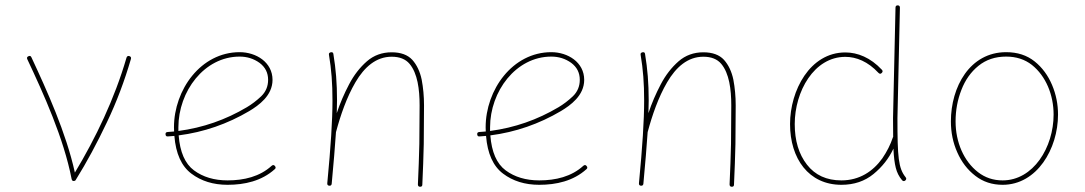

<svg xmlns="http://www.w3.org/2000/svg" viewBox="-20 -693 4075 721"><path d="M86.9 -481.9C81.5 -479.5 80.1 -476.1 82.5 -470.7C143.6 -340.8 219.2 -174.3 249 -20.5C250.5 -14.2 253.9 -12.2 259.8 -13.7C262.2 -14.2 263.7 -15.6 264.6 -17.6C306.2 -84.5 344.7 -156.2 381.3 -233.4C418 -310.1 447.8 -389.6 471.7 -471.7C473.1 -477.1 471.2 -480.5 465.8 -482.4C460.4 -483.9 457 -481.9 455.1 -476.6C410.2 -321.8 338.9 -173.8 261.2 -44.9C228 -195.3 156.2 -353 98.1 -477.5C95.7 -482.9 92.3 -484.4 86.9 -481.9Z M1011.7 -57.6C1016.1 -61 1016.1 -65.4 1012.2 -69.8C1008.8 -74.2 1004.4 -74.2 1000 -70.3C955.6 -29.8 896.5 -15.6 834.5 -15.6C784.2 -15.6 742.2 -28.3 708.5 -53.2C674.8 -78.1 655.8 -122.1 650.9 -184.6C745.6 -196.8 834 -227.5 916 -275.9C951.7 -297.4 1003.4 -334 1003.4 -393.1C1003.4 -459.5 941.4 -497.1 879.9 -497.1C734.4 -497.1 633.3 -356 633.3 -214.8C633.3 -209.5 633.3 -204.6 633.8 -199.2C625.5 -198.7 617.7 -197.8 609.4 -197.3C603.5 -196.8 601.1 -193.8 601.6 -188.5C602.1 -182.6 605 -180.2 610.4 -180.7C618.7 -181.2 626.5 -182.1 634.8 -182.6C640.1 -116.2 661.6 -68.8 698.7 -41C735.4 -13.2 780.8 1 834.5 1C898.4 1 962.4 -13.2 1011.7 -57.6ZM879.9 -480.5C907.7 -480.5 932.6 -472.7 954.6 -457C976.1 -440.9 986.8 -419.9 986.8 -393.1C986.8 -368.7 978 -348.1 960.9 -331.5C943.4 -314.9 925.3 -301.3 907.2 -290.5C827.6 -243.2 742.2 -213.4 649.9 -201.2V-214.8C649.9 -349.6 746.6 -480.5 879.9 -480.5Z M1209 -4.9C1208.5 0.5 1210.9 3.9 1216.3 4.4C1221.7 4.9 1225.1 2.4 1225.6 -2.9C1232.9 -79.1 1237.8 -142.6 1241.7 -197.3L1242.2 -198.7C1258.3 -258.8 1281.7 -327.6 1314.9 -384.3C1348.1 -440.9 1392.1 -480 1450.7 -480C1480.5 -480 1502.9 -471.2 1518.1 -453.1C1547.9 -417.5 1555.7 -357.9 1555.7 -297.4C1555.7 -248 1555.2 -199.7 1554.7 -152.8C1553.7 -105.5 1551.8 -54.7 1549.3 -0.5C1549.3 5.4 1552.2 8.3 1557.6 8.3C1563 8.3 1565.9 5.9 1565.9 0.5C1568.4 -53.7 1570.3 -105 1571.3 -152.3C1571.8 -199.7 1572.3 -248 1572.3 -297.4C1572.3 -331.1 1569.3 -363.3 1563.5 -394C1557.1 -424.3 1545.4 -449.2 1528.3 -468.3C1510.7 -487.3 1484.9 -496.6 1450.7 -496.6C1415 -496.6 1383.8 -485.4 1357.9 -462.9C1331.5 -439.9 1309.1 -411.1 1291 -376.5C1272.5 -341.3 1256.8 -305.2 1244.6 -268.1C1245.1 -284.7 1245.6 -300.8 1245.6 -315.9C1245.6 -380.9 1241.2 -434.1 1231.9 -490.2C1231.4 -495.6 1228 -498 1221.7 -496.6C1216.3 -495.1 1214.4 -492.2 1215.3 -487.3C1224.6 -432.1 1228.5 -380.4 1228.5 -315.9C1228.5 -239.3 1222.2 -144 1209 -4.9Z M2182.1 -57.6C2186.5 -61 2186.5 -65.4 2182.6 -69.8C2179.2 -74.2 2174.8 -74.2 2170.4 -70.3C2126 -29.8 2066.9 -15.6 2004.9 -15.6C1954.6 -15.6 1912.6 -28.3 1878.9 -53.2C1845.2 -78.1 1826.2 -122.1 1821.3 -184.6C1916 -196.8 2004.4 -227.5 2086.4 -275.9C2122.1 -297.4 2173.8 -334 2173.8 -393.1C2173.8 -459.5 2111.8 -497.1 2050.3 -497.1C1904.8 -497.1 1803.7 -356 1803.7 -214.8C1803.7 -209.5 1803.7 -204.6 1804.2 -199.2C1795.9 -198.7 1788.1 -197.8 1779.8 -197.3C1773.9 -196.8 1771.5 -193.8 1772 -188.5C1772.5 -182.6 1775.4 -180.2 1780.8 -180.7C1789.1 -181.2 1796.9 -182.1 1805.2 -182.6C1810.5 -116.2 1832 -68.8 1869.1 -41C1905.8 -13.2 1951.2 1 2004.9 1C2068.8 1 2132.8 -13.2 2182.1 -57.6ZM2050.3 -480.5C2078.1 -480.5 2103 -472.7 2125 -457C2146.5 -440.9 2157.2 -419.9 2157.2 -393.1C2157.2 -368.7 2148.4 -348.1 2131.3 -331.5C2113.8 -314.9 2095.7 -301.3 2077.6 -290.5C1998 -243.2 1912.6 -213.4 1820.3 -201.2V-214.8C1820.3 -349.6 1917 -480.5 2050.3 -480.5Z M2379.4 -4.9C2378.9 0.5 2381.3 3.9 2386.7 4.4C2392.1 4.9 2395.5 2.4 2396 -2.9C2403.3 -79.1 2408.2 -142.6 2412.1 -197.3L2412.6 -198.7C2428.7 -258.8 2452.1 -327.6 2485.4 -384.3C2518.6 -440.9 2562.5 -480 2621.1 -480C2650.9 -480 2673.3 -471.2 2688.5 -453.1C2718.3 -417.5 2726.1 -357.9 2726.1 -297.4C2726.1 -248 2725.6 -199.7 2725.1 -152.8C2724.1 -105.5 2722.2 -54.7 2719.7 -0.5C2719.7 5.4 2722.7 8.3 2728 8.3C2733.4 8.3 2736.3 5.9 2736.3 0.5C2738.8 -53.7 2740.7 -105 2741.7 -152.3C2742.2 -199.7 2742.7 -248 2742.7 -297.4C2742.7 -331.1 2739.7 -363.3 2733.9 -394C2727.5 -424.3 2715.8 -449.2 2698.7 -468.3C2681.2 -487.3 2655.3 -496.6 2621.1 -496.6C2585.4 -496.6 2554.2 -485.4 2528.3 -462.9C2502 -439.9 2479.5 -411.1 2461.4 -376.5C2442.9 -341.3 2427.2 -305.2 2415 -268.1C2415.5 -284.7 2416 -300.8 2416 -315.9C2416 -380.9 2411.6 -434.1 2402.3 -490.2C2401.9 -495.6 2398.4 -498 2392.1 -496.6C2386.7 -495.1 2384.8 -492.2 2385.7 -487.3C2395 -432.1 2398.9 -380.4 2398.9 -315.9C2398.9 -239.3 2392.6 -144 2379.4 -4.9Z M3154.3 -496.1C3021.5 -496.1 2946.8 -353 2946.8 -227.1C2946.8 -97.2 3017.1 1 3139.6 1C3187.5 1 3227.5 -12.7 3260.3 -39.6C3293 -66.4 3317.9 -98.1 3335 -134.8C3336.4 -104 3339.4 -80.1 3343.8 -63C3348.1 -45.4 3356 -29.8 3367.2 -16.6C3371.1 -12.2 3375 -11.7 3379.4 -15.1C3383.8 -19 3384.3 -22.9 3380.9 -27.3C3353.5 -61.5 3350.1 -102.1 3350.1 -249.5L3359.4 -664.6C3359.4 -669.9 3356.4 -672.9 3351.1 -672.9C3345.7 -672.9 3342.8 -669.9 3342.8 -664.6L3333.5 -249.5C3333.5 -222.7 3333.5 -199.7 3334 -178.7L3333 -177.2C3323.7 -149.4 3310.5 -123.5 3293.5 -98.6C3258.3 -49.3 3207.5 -15.6 3139.6 -15.6C3084 -15.6 3041 -35.2 3010.3 -74.7C2979.5 -114.3 2964.4 -165 2964.4 -227.1C2964.4 -349.1 3036.6 -479.5 3154.3 -479.5C3195.8 -479.5 3239.3 -461.9 3278.8 -419.4C3283.2 -415 3287.1 -415 3291 -418.9C3295.4 -423.3 3295.4 -427.2 3291.5 -431.2C3249 -476.6 3200.7 -496.1 3154.3 -496.1Z M3758.3 -497.1C3621.6 -497.1 3550.8 -366.2 3550.8 -237.3C3550.8 -195.8 3558.6 -157.2 3574.7 -121.1C3590.8 -84.5 3613.3 -55.2 3642.6 -32.7C3671.4 -10.3 3705.6 1 3745.1 1C3874 1 3953.1 -134.3 3953.1 -262.7C3953.1 -301.3 3945.8 -338.4 3930.7 -374C3915.5 -409.7 3894 -439.5 3865.2 -462.4C3836.4 -485.4 3800.8 -497.1 3758.3 -497.1ZM3758.3 -480.5C3795.9 -480.5 3828.1 -470.2 3855 -449.2C3907.7 -407.2 3936.5 -336.4 3936.5 -262.7C3936.5 -139.6 3860.4 -15.6 3745.1 -15.6C3710 -15.6 3679.2 -25.9 3652.8 -46.4C3599.6 -87.4 3568.4 -158.7 3568.4 -237.3C3568.4 -278.8 3575.7 -318.4 3590.3 -355.5C3604.5 -392.6 3626 -422.9 3654.3 -445.8C3682.6 -468.8 3717.3 -480.5 3758.3 -480.5Z"/></svg>

Font: Mikhak Thin
Style: Regular
Weight: 100
Designer: Amin Abedi
Version: Version 3.2